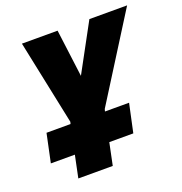

<svg xmlns="http://www.w3.org/2000/svg" viewBox="-129 -827 891 939"><g transform="rotate(-20 317.0 -357.0)"><path d="M120.1 0 144 -115.2H19L50.3 -263.2H175.3L178.2 -273.9L86.4 -713.9H272L303.7 -467.3L437.5 -713.9H633.8L357.9 -275.4L354.5 -263.2H480L448.2 -115.2H323.2L299.3 0Z"/></g></svg>

Font: Open Sans SemiCondensed ExtraBold
Style: Italic
Weight: 800
Width: 4
Italic angle: -12°
Designer: Monotype Design Team
Foundry: Monotype Imaging Inc.
Version: Version 3.003